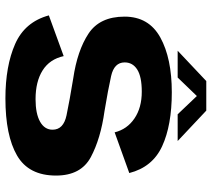

<svg xmlns="http://www.w3.org/2000/svg" viewBox="-56 -707 767 695"><g transform="rotate(90 327.5 -359.5)"><path d="M336.5 4.4Q470.3 4.4 542.9 -37.7Q615.5 -79.8 615.5 -178.8Q615.5 -268.9 548.8 -304.7Q482 -340.4 382.2 -354.3Q304.8 -367.1 255.3 -378.2Q205.9 -389.3 205.9 -427.3Q205.9 -456.4 231.8 -472.8Q257.7 -489.2 311.9 -489.2Q369.9 -489.2 408.9 -462.6Q447.9 -436.1 459.1 -391L606.4 -444Q585 -528 509.3 -562.9Q433.6 -597.9 314.1 -597.9Q190.9 -597.9 115.6 -556.3Q40.2 -514.6 40.2 -426.9Q40.2 -337 101.7 -296.4Q163.2 -255.8 264.4 -241Q345.2 -227.7 397.4 -216.8Q449.5 -205.8 449.5 -166.3Q449.5 -137.4 420.4 -121Q391.4 -104.7 339.1 -104.7Q275.4 -104.7 234.9 -130.2Q194.3 -155.7 183.1 -206.5L35.7 -152.8Q59.4 -66 139.2 -30.8Q219 4.4 336.5 4.4ZM163.6 -619.1H260.6L327.6 -688.6L393.7 -619.1H490.5L380.4 -722.7H273.4Z"/></g></svg>

Font: Anybody Thin
Style: Regular
Weight: 100
Designer: Tyler Finck
Foundry: Etcetera Type Company
Version: Version 1.114;gftools[0.9.25]